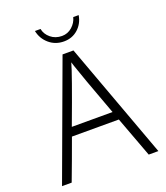

<svg xmlns="http://www.w3.org/2000/svg" viewBox="-170 -1081 1034 1196"><g transform="rotate(-20 347.0 -483.0)"><path d="M315.9 -770H388.2L670.9 0H606.9L506.8 -269H195.8Q144.5 -127.4 96.2 0H32.2ZM350.1 -705.1Q334 -642.6 215.8 -326.2H485.8Q434.6 -463.4 400.6 -558.1Q366.7 -652.8 358.4 -678.7ZM353 -842.8Q296.4 -842.8 255.6 -877.7Q214.8 -912.6 204.1 -965.8H241.2Q248 -929.7 278.8 -904.3Q309.6 -878.9 353 -878.9Q391.1 -878.9 420.2 -904.5Q449.2 -930.2 458 -965.8H494.1Q484.9 -911.6 446.5 -877.2Q408.2 -842.8 353 -842.8ZM204.1 -965.8Z"/></g></svg>

Font: Junction Light
Style: Regular
Weight: 300
Designer: Caroline Hadilaksono
Foundry: Caroline Hadilaksono
Version: Version 1.002